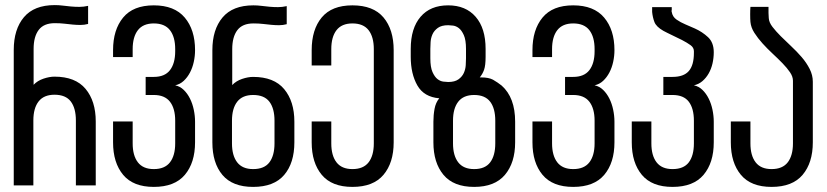

<svg xmlns="http://www.w3.org/2000/svg" viewBox="-20 -728 3246 754"><path d="M34 0V-532Q34 -613 74 -660.5Q114 -708 195 -708Q211 -708 226.5 -706Q242 -704 258.5 -702.5Q275 -701 292 -701Q308 -701 326 -705V-634Q311 -630 296 -630Q281 -630 265.5 -631.5Q250 -633 233 -635Q216 -637 195 -637Q152 -637 132 -610.5Q112 -584 112 -536V-395Q127 -411 150.5 -419Q174 -427 194 -427Q276 -427 316 -379Q356 -331 356 -251V0H278V-255Q278 -303 258 -329.5Q238 -356 194 -356Q152 -356 131.5 -329.5Q111 -303 111 -255V0Z M746 -531Q746 -508 741 -485Q736 -462 726 -443Q716 -424 701.5 -410.5Q687 -397 668 -393Q687 -389 701.5 -375Q716 -361 726 -341Q736 -321 741 -297Q746 -273 746 -250V-169Q746 -89 706 -41.5Q666 6 584 6Q503 6 463.5 -41.5Q424 -89 424 -169V-251H501V-165Q501 -117 521.5 -90.5Q542 -64 584 -64Q627 -64 647.5 -90.5Q668 -117 668 -165V-254Q668 -302 647.5 -328.5Q627 -355 584 -355H552V-426H584Q627 -426 647.5 -452.5Q668 -479 668 -527V-535Q668 -583 647.5 -609.5Q627 -636 584 -636Q542 -636 521.5 -609.5Q501 -583 501 -535V-504H424V-531Q424 -611 463.5 -659Q503 -707 584 -707Q665 -707 705.5 -659Q746 -611 746 -531Z M1058 -254Q1058 -302 1038 -328.5Q1018 -355 974 -355Q932 -355 911.5 -328.5Q891 -302 891 -254V-165Q891 -117 911.5 -90.5Q932 -64 974 -64Q1018 -64 1038 -90.5Q1058 -117 1058 -165ZM974 -426Q1056 -426 1096 -378Q1136 -330 1136 -250V-169Q1136 -88 1096 -41Q1056 6 974 6Q893 6 853.5 -41Q814 -88 814 -169V-531Q814 -612 854 -659.5Q894 -707 975 -707Q991 -707 1006.5 -705Q1022 -703 1038.5 -701.5Q1055 -700 1072 -700Q1088 -700 1106 -704V-633Q1091 -629 1076 -629Q1061 -629 1045.5 -630.5Q1030 -632 1013 -634Q996 -636 975 -636Q932 -636 912 -609.5Q892 -583 892 -535V-394Q907 -410 930.5 -418Q954 -426 974 -426Z M1364 -707Q1446 -707 1486 -659.5Q1526 -612 1526 -531V-169Q1526 -89 1486 -41.5Q1446 6 1364 6Q1283 6 1243.5 -41.5Q1204 -89 1204 -169V-251H1281V-165Q1281 -117 1301.5 -90.5Q1322 -64 1364 -64Q1407 -64 1427.5 -90.5Q1448 -117 1448 -165V-535Q1448 -583 1427.5 -609.5Q1407 -636 1364 -636Q1322 -636 1301.5 -609.5Q1281 -583 1281 -535V-471H1204V-531Q1204 -612 1243.5 -659.5Q1283 -707 1364 -707Z M1925 -254Q1925 -302 1905 -328.5Q1885 -355 1842 -355Q1800 -355 1779.5 -328.5Q1759 -302 1759 -254V-165Q1759 -117 1779.5 -90.5Q1800 -64 1842 -64Q1885 -64 1905 -90.5Q1925 -117 1925 -165ZM1670 -499Q1670 -464 1678.5 -445Q1687 -426 1698 -417.5Q1709 -409 1721 -407.5Q1733 -406 1740 -406Q1766 -406 1780.5 -416.5Q1795 -427 1801.5 -441.5Q1808 -456 1809 -472Q1810 -488 1810 -499V-536Q1810 -571 1801.5 -590Q1793 -609 1782 -617.5Q1771 -626 1759 -627.5Q1747 -629 1740 -629Q1714 -629 1699.5 -618.5Q1685 -608 1678.5 -593.5Q1672 -579 1671 -563Q1670 -547 1670 -536ZM1864 -424H1870Q1899 -424 1916 -415Q1935 -404 1950 -392Q2003 -345 2003 -250V-169Q2003 -89 1963 -41.5Q1923 6 1842 6Q1761 6 1721.5 -41.5Q1682 -89 1682 -169V-250Q1682 -276 1686.5 -300.5Q1691 -325 1705 -342Q1645 -347 1619 -392.5Q1593 -438 1593 -505V-536Q1593 -617 1631.5 -662Q1670 -707 1740 -707Q1809 -707 1848 -662Q1887 -617 1887 -536V-505Q1887 -471 1881 -454Q1875 -437 1864 -424Z M2393 -531Q2393 -508 2388 -485Q2383 -462 2373 -443Q2363 -424 2348.5 -410.5Q2334 -397 2315 -393Q2334 -389 2348.5 -375Q2363 -361 2373 -341Q2383 -321 2388 -297Q2393 -273 2393 -250V-169Q2393 -89 2353 -41.5Q2313 6 2231 6Q2150 6 2110.5 -41.5Q2071 -89 2071 -169V-251H2148V-165Q2148 -117 2168.5 -90.5Q2189 -64 2231 -64Q2274 -64 2294.5 -90.5Q2315 -117 2315 -165V-254Q2315 -302 2294.5 -328.5Q2274 -355 2231 -355H2199V-426H2231Q2274 -426 2294.5 -452.5Q2315 -479 2315 -527V-535Q2315 -583 2294.5 -609.5Q2274 -636 2231 -636Q2189 -636 2168.5 -609.5Q2148 -583 2148 -535V-504H2071V-531Q2071 -611 2110.5 -659Q2150 -707 2231 -707Q2312 -707 2352.5 -659Q2393 -611 2393 -531Z M2705 -393Q2724 -389 2738.5 -375Q2753 -361 2763 -341Q2773 -321 2778 -297Q2783 -273 2783 -250V-169Q2783 -89 2743 -41.5Q2703 6 2621 6Q2540 6 2500.5 -41.5Q2461 -89 2461 -169V-251H2538V-165Q2538 -117 2558.5 -90.5Q2579 -64 2621 -64Q2665 -64 2685 -90.5Q2705 -117 2705 -165V-254Q2705 -302 2685 -328.5Q2665 -355 2621 -355H2585V-426H2621Q2665 -426 2685 -449Q2705 -472 2705 -520V-527Q2705 -541 2692 -550.5Q2679 -560 2658 -571Q2652 -574 2641.5 -579Q2631 -584 2620 -589.5Q2609 -595 2599.5 -599.5Q2590 -604 2585 -607Q2557 -623 2550 -641.5Q2543 -660 2541 -681V-700H2618V-688Q2617 -686 2617 -685Q2617 -683 2618 -681Q2621 -662 2637 -651Q2653 -640 2671 -632.5Q2689 -625 2709 -616Q2738 -603 2760.5 -582Q2783 -561 2783 -523Q2783 -500 2778 -478.5Q2773 -457 2763 -439.5Q2753 -422 2738.5 -409.5Q2724 -397 2705 -393Z M2998 -701V-677Q2998 -666 2999 -657Q3000 -640 3013.5 -622.5Q3027 -605 3046 -586Q3065 -567 3087 -546.5Q3109 -526 3128 -504Q3147 -482 3159.5 -457.5Q3172 -433 3172 -407V-169Q3172 -89 3132 -41.5Q3092 6 3010 6Q2929 6 2889.5 -41.5Q2850 -89 2850 -169V-251H2927V-165Q2927 -117 2947.5 -90.5Q2968 -64 3010 -64Q3053 -64 3073.5 -90.5Q3094 -117 3094 -165V-411Q3094 -427 3082.5 -444Q3071 -461 3053 -479.5Q3035 -498 3014 -517.5Q2993 -537 2974.5 -557.5Q2956 -578 2942.5 -599Q2929 -620 2927 -642Q2926 -653 2926 -672Q2926 -690 2927 -701Z"/></svg>

Font: Bebas Neue Regular
Style: Regular
Weight: 400
Designer: Ryoichi Tsunekawa & LGV (GE)
Foundry: Free Software Foundation, Inc.
Version: Version 1.003 August 13, 2016